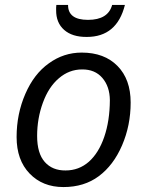

<svg xmlns="http://www.w3.org/2000/svg" viewBox="-20 -757 601 785"><path d="M429.2 -347.2Q428.7 -403.3 398.4 -438.5Q368.2 -473.6 315.4 -473.1Q262.7 -473.1 220.7 -437Q178.7 -401.4 155.3 -336.9Q131.8 -272.5 131.8 -201.2Q131.8 -129.9 163.1 -94.7Q194.3 -59.6 248 -60.1Q302.7 -60.1 343.3 -95.7Q383.8 -131.8 406.2 -197.3Q428.7 -262.7 429.2 -347.2ZM314 -542Q406.7 -542 460.4 -487.3Q514.2 -432.6 514.2 -337.9Q514.2 -244.1 479 -162.6Q443.8 -81.1 383.8 -36.6Q324.2 7.8 239.3 7.8Q154.3 7.8 101.1 -47.4Q47.9 -102.5 47.9 -196.8Q47.9 -291 83.5 -373Q119.1 -455.1 179.7 -498Q240.2 -542 314 -542ZM490.7 -736.8Q458 -606 335 -606Q275.4 -605.5 242.2 -634.8Q209 -664.1 209.5 -715.8V-726.1L210.4 -736.8H258.3Q257.8 -675.8 339.8 -675.8Q421.9 -675.8 438.5 -736.8Z"/></svg>

Font: OpenSans-Italic
Style: Italic
Weight: 400
Italic angle: -12°
Foundry: Ascender Corporation
Version: Version 1.10